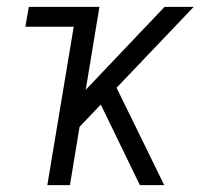

<svg xmlns="http://www.w3.org/2000/svg" viewBox="-20 -540 640 560"><path d="M118 0 195 -462H54L64 -520H270L230 -278L460 -520H545L320 -284L459 0H388L274 -235L212 -170L184 0Z"/></svg>

Font: Iosevka SS04 Light Extended
Style: Italic
Weight: 300
Width: 7
Italic angle: -9°
Monospace: yes
Designer: Belleve Invis
Foundry: Belleve Invis
Version: Version 19.0.0; ttfautohint (v1.8.4)